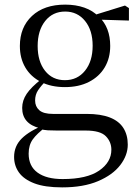

<svg xmlns="http://www.w3.org/2000/svg" viewBox="-20 -551 606 831"><path d="M249 260Q174 260 128.5 242.5Q83 225 62 195.5Q41 166 41 128Q41 81 74.5 48Q108 15 174 -11L179 -2Q140 27 122 52Q104 77 104 114Q104 168 142.5 196Q181 224 251 224Q356 224 409 187.5Q462 151 462 97Q462 63 438 38.5Q414 14 351 14H228Q205 14 187 13Q169 12 153 7V4Q76 -15 76 -84Q76 -116 95.5 -145Q115 -174 160 -209V-218L183 -206Q157 -179 144.5 -160Q132 -141 132 -116Q132 -90 150 -74Q168 -58 209 -58H355Q416 -58 455.5 -42.5Q495 -27 514 3Q533 33 533 75Q533 121 500.5 163.5Q468 206 404.5 233Q341 260 249 260ZM261 -174Q201 -174 157 -196.5Q113 -219 89.5 -259Q66 -299 66 -352Q66 -433 118.5 -482Q171 -531 262 -531Q308 -531 345 -518Q382 -505 406 -480L409 -478Q457 -432 457 -352Q457 -299 433 -259Q409 -219 365 -196.5Q321 -174 261 -174ZM261 -204Q315 -204 348 -245Q381 -286 381 -353Q381 -420 348 -460.5Q315 -501 262 -501Q208 -501 175.5 -460Q143 -419 143 -352Q143 -285 175 -244.5Q207 -204 261 -204ZM376 -467V-484H382L521 -527L538 -516V-462Z"/></svg>

Font: Noto Serif KR
Style: Regular
Weight: 400
Designer: Ryoko NISHIZUKA  (kana & ideographs); Frank Grießhammer (Latin, Greek & Cyrillic); Wenlong ZHANG  (bopomofo); Sandoll Co
Foundry: Adobe
Version: Version 2.003-H1;hotconv 1.1.1;makeotfexe 2.6.0